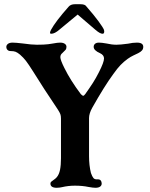

<svg xmlns="http://www.w3.org/2000/svg" viewBox="-20 -880 709 910"><path d="M219 -10Q219 -15 222.5 -18.5Q226 -22 234.5 -27.5Q243 -33 249 -40Q260 -53 264.5 -75Q269 -97 269 -130V-318Q269 -331 266 -339Q263 -347 254 -361Q184 -465 139 -538Q115 -576 103 -591.5Q91 -607 75 -621Q63 -631 54 -634.5Q45 -638 30 -638Q21 -638 15.5 -643.5Q10 -649 10 -658Q10 -666 17.5 -672Q25 -678 40 -678Q54 -678 88 -674Q130 -668 155 -668Q190 -668 209 -670.5Q228 -673 232 -674Q252 -678 265 -678Q279 -678 287 -672.5Q295 -667 295 -658Q295 -649 290.5 -643.5Q286 -638 275 -628Q266 -621 266 -609Q266 -596 285 -558Q314 -499 363 -434Q371 -426 374 -426Q378 -426 384 -434Q404 -462 419.5 -486Q435 -510 449 -538Q473 -585 473 -603Q473 -619 454 -628Q424 -641 424 -658Q424 -667 430.5 -672.5Q437 -678 449 -678Q462 -678 484 -674Q510 -668 532 -668Q550 -668 587 -673Q609 -678 629 -678Q659 -678 659 -658Q659 -648 653 -641Q647 -634 635 -628Q627 -624 613 -617.5Q599 -611 585 -601Q567 -588 551.5 -572Q536 -556 517 -529Q475 -472 417 -369Q402 -342 402 -320V-140Q402 -96 411 -60Q417 -43 423 -36Q429 -29 442 -30H444Q453 -30 457.5 -24.5Q462 -19 462 -10Q462 -1 454.5 4.5Q447 10 432 10Q421 10 399 6Q371 0 335 0Q304 0 274 7Q269 8 263 9Q257 10 249 10Q219 10 219 -10ZM217 -725Q217 -729 222 -739Q243 -778 305 -848Q315 -860 335 -860H361Q383 -860 389 -850Q425 -809 447 -779Q469 -749 473 -738Q474 -735 474 -731Q474 -720 466 -720Q454 -720 432 -739L348 -811L261 -739Q239 -720 223 -720Q217 -720 217 -725Z"/></svg>

Font: Raigarh Medium
Style: Regular
Weight: 500
Designer: jaikishan Patel
Foundry: MagicType
Version: Version 1.000